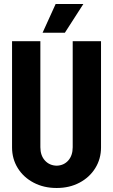

<svg xmlns="http://www.w3.org/2000/svg" viewBox="-20 -920 563 956"><path d="M342 -715H483V-186Q483 -129 454.5 -83Q426 -37 376 -10.5Q326 16 263 16H262H261Q198 16 147.5 -10.5Q97 -37 68.5 -83Q40 -129 40 -186V-715H181V-187Q181 -146 203.5 -121Q226 -96 262 -95Q298 -96 320 -121Q342 -146 342 -187ZM395 -900 303 -757H192L257 -900Z"/></svg>

Font: Akshar SemiBold
Style: Regular
Weight: 600
Designer: Tall Chai
Foundry: Tall Chai
Version: Version 1.000